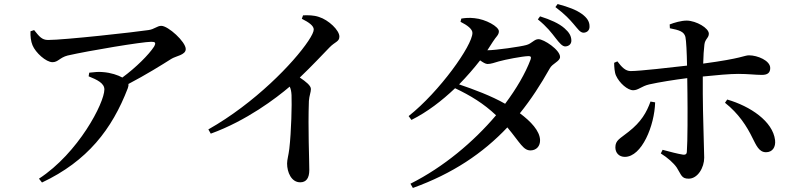

<svg xmlns="http://www.w3.org/2000/svg" viewBox="-20 -856 3950 951"><path d="M419 -478C461 -461 497 -444 497 -413C497 -346 368 -98 173 29L188 48C413 -58 535 -216 613 -419C616 -427 617 -434 616 -440C702 -485 784 -536 828 -564C851 -579 900 -583 900 -613C900 -649 813 -728 779 -728C758 -728 745 -711 715 -707C650 -697 298 -658 218 -658C187 -658 174 -676 149 -707L131 -701C130 -676 133 -651 141 -632C156 -595 208 -548 240 -548C268 -548 276 -571 315 -581C420 -605 685 -649 729 -649C749 -649 754 -645 743 -625C717 -585 654 -522 586 -472C564 -484 530 -496 489 -499C468 -501 448 -499 422 -496Z M1475 -763C1511 -745 1534 -728 1534 -710C1534 -699 1525 -680 1507 -653C1435 -545 1242 -345 1012 -215L1024 -194C1201 -258 1348 -370 1415 -427C1421 -414 1423 -402 1424 -385C1426 -340 1423 -205 1413 -119C1409 -86 1402 -65 1402 -46C1402 -3 1423 47 1467 47C1497 47 1512 26 1512 -14C1512 -69 1505 -217 1510 -356C1512 -383 1520 -399 1520 -415C1520 -432 1496 -451 1465 -472C1526 -530 1576 -584 1612 -621C1640 -650 1661 -649 1661 -675C1661 -706 1608 -757 1560 -772C1534 -781 1506 -781 1481 -780Z M2733 -666C2751 -643 2765 -626 2780 -626C2799 -627 2811 -639 2810 -657C2809 -678 2800 -695 2776 -716C2749 -740 2706 -759 2655 -775L2644 -760C2690 -723 2712 -693 2733 -666ZM2821 -737C2842 -713 2853 -694 2871 -694C2889 -695 2901 -707 2900 -726C2900 -749 2888 -768 2862 -787C2834 -807 2798 -821 2742 -836L2731 -821C2781 -783 2801 -760 2821 -737ZM2013 54 2025 75C2222 4 2372 -97 2493 -225C2557 -148 2572 -110 2609 -111C2637 -112 2656 -132 2655 -163C2653 -208 2610 -254 2555 -295C2610 -363 2658 -437 2703 -517C2716 -542 2754 -552 2754 -574C2754 -609 2674 -662 2647 -662C2626 -662 2614 -640 2587 -633C2560 -625 2434 -607 2394 -607L2421 -649C2437 -675 2451 -682 2451 -701C2451 -724 2386 -761 2330 -766C2303 -769 2284 -767 2265 -764L2261 -748C2295 -731 2320 -712 2320 -693C2320 -631 2157 -402 2004 -281L2018 -262C2096 -301 2169 -357 2234 -419C2310 -383 2376 -343 2437 -285C2326 -154 2178 -29 2013 54ZM2254 -438C2292 -477 2327 -517 2358 -557C2372 -547 2385 -539 2395 -539C2412 -539 2430 -546 2451 -552C2483 -561 2566 -577 2596 -578C2608 -579 2613 -574 2608 -561C2582 -492 2538 -417 2482 -342C2414 -381 2325 -414 2254 -438Z M3708 -171C3725 -138 3739 -102 3774 -102C3806 -102 3823 -127 3819 -162C3808 -255 3696 -330 3582 -363L3571 -347C3639 -293 3679 -231 3708 -171ZM3202 -353C3183 -300 3156 -252 3093 -203C3051 -169 3028 -162 3028 -126C3028 -99 3046 -79 3075 -79C3159 -79 3222 -234 3225 -349ZM3022 -545C3022 -526 3024 -497 3031 -482C3048 -444 3089 -409 3116 -409C3142 -409 3157 -429 3196 -438C3245 -449 3321 -461 3384 -469L3385 -392C3386 -307 3386 -154 3382 -104C3381 -91 3374 -89 3363 -90C3337 -94 3299 -104 3262 -114L3253 -96C3287 -75 3317 -48 3332 -26C3355 10 3355 29 3391 29C3436 29 3468 -26 3468 -75C3468 -109 3461 -300 3461 -391V-477C3527 -484 3597 -490 3636 -490C3688 -490 3720 -485 3754 -485C3781 -485 3795 -495 3795 -519C3795 -556 3732 -582 3690 -582C3666 -582 3658 -567 3463 -541C3464 -578 3466 -612 3469 -635C3472 -663 3491 -668 3491 -689C3491 -717 3429 -753 3382 -754C3354 -754 3320 -744 3297 -735L3298 -716C3344 -707 3368 -700 3375 -673C3379 -655 3382 -594 3383 -531C3303 -522 3150 -504 3104 -504C3078 -504 3060 -523 3038 -552Z"/></svg>

Font: Noto Serif CJK HK SemiBold
Style: Regular
Weight: 600
Designer: Ryoko NISHIZUKA 西塚涼子 (kana & ideographs); Frank Grießhammer (Latin, Greek & Cyrillic); Wenlong ZHANG 张文龙 (bopomofo); San
Foundry: Adobe
Version: Version 2.001;hotconv 1.1.0;makeotfexe 2.6.0